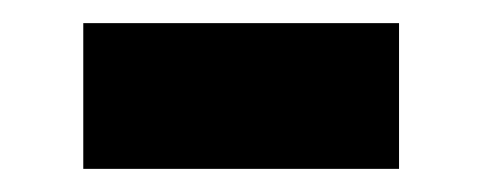

<svg xmlns="http://www.w3.org/2000/svg" viewBox="-20 -391 417 166"><path d="M325 -245V-371H52V-245Z"/></svg>

Font: Radio Edit
Style: P3
Weight: 800
Version: Version 3.001;PS 003.001;hotconv 1.0.70;makeotf.lib2.5.58329